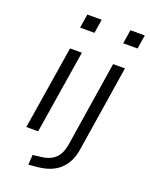

<svg xmlns="http://www.w3.org/2000/svg" viewBox="-164 -789 835 1068"><g transform="rotate(20 254.0 -255.5)"><path d="M150 -622 163 -704H248L235 -622ZM58 0 137 -494H207L128 0ZM405 -622 418 -704H503L490 -622ZM140 193 144 134 194 128Q242 123 272 96.5Q302 70 312 15L392 -494H462L382 14Q376 55 360.5 85.5Q345 116 321.5 137.5Q298 159 266 171.5Q234 184 193 188Z"/></g></svg>

Font: Nunito Sans 7pt Light
Style: Italic
Weight: 300
Italic angle: -9°
Designer: Vernon Adams
Foundry: Vernon Adams
Version: Version 3.101;gftools[0.9.27]